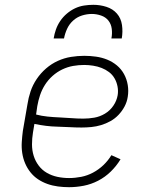

<svg xmlns="http://www.w3.org/2000/svg" viewBox="-20 -770 640 798"><path d="M267 8Q244 8 221 5Q198 2 177 -5.5Q156 -13 138 -25Q120 -37 106.5 -54Q93 -71 84.5 -91Q76 -111 72.5 -133.5Q69 -156 70.5 -179.5Q72 -203 75 -226L94 -336Q98 -363 107 -390Q116 -417 132.5 -441.5Q149 -466 171.5 -485.5Q194 -505 220.5 -517Q247 -529 275 -533.5Q303 -538 330 -538Q355 -538 379.5 -534.5Q404 -531 426 -522Q448 -513 466 -498Q484 -483 495.5 -462Q507 -441 511 -416.5Q515 -392 511 -368Q508 -347 498 -328Q488 -309 473 -293Q458 -277 439 -266.5Q420 -256 400 -250Q380 -244 359.5 -242Q339 -240 319 -240Q294 -240 269 -241.5Q244 -243 219.5 -243.5Q195 -244 171 -247Q147 -250 123 -255L117 -219Q113 -195 113 -170Q113 -145 120 -122.5Q127 -100 141 -81.5Q155 -63 175 -51.5Q195 -40 218.5 -35Q242 -30 267 -30Q292 -30 317.5 -35Q343 -40 366.5 -52.5Q390 -65 409.5 -83.5Q429 -102 443 -125L481 -108Q464 -80 440.5 -57Q417 -34 388 -19Q359 -4 328 2Q297 8 267 8ZM326 -277Q349 -277 372 -281Q395 -285 416 -297.5Q437 -310 451 -330.5Q465 -351 469 -374Q472 -392 468.5 -410.5Q465 -429 456 -444.5Q447 -460 433 -470.5Q419 -481 402.5 -487.5Q386 -494 367 -497Q348 -500 330 -500Q307 -500 284 -496Q261 -492 239 -481.5Q217 -471 198.5 -454.5Q180 -438 167 -417.5Q154 -397 146.5 -374.5Q139 -352 135 -329L130 -294Q153 -288 177.5 -285.5Q202 -283 227 -282Q252 -281 276.5 -279Q301 -277 326 -277ZM203 -610Q206 -629 212.5 -647.5Q219 -666 230.5 -683Q242 -700 258 -713.5Q274 -727 292 -735.5Q310 -744 329.5 -747Q349 -750 368 -750Q396 -750 422.5 -741.5Q449 -733 466 -713.5Q483 -694 487 -666Q491 -638 486 -610H443Q447 -630 444.5 -650Q442 -670 430.5 -684.5Q419 -699 400 -705.5Q381 -712 362 -712Q341 -712 320.5 -705.5Q300 -699 284 -684.5Q268 -670 259 -650.5Q250 -631 246 -610Z"/></svg>

Font: Iosevka Curly Slab XLtEx
Style: Italic
Weight: 200
Width: 7
Italic angle: -9°
Monospace: yes
Designer: Belleve Invis
Foundry: Belleve Invis
Version: Version 11.1.0; ttfautohint (v1.8.3)